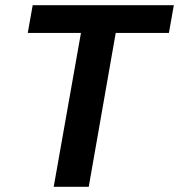

<svg xmlns="http://www.w3.org/2000/svg" viewBox="-20 -720 690 740"><path d="M187 0 292 -593H87L106 -700H650L631 -593H426L322 0Z"/></svg>

Font: DM Sans 16pt
Style: Bold Italic
Weight: 700
Italic angle: -10°
Version: Version 4.004;gftools[0.9.30]